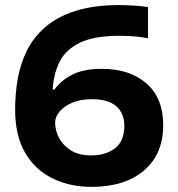

<svg xmlns="http://www.w3.org/2000/svg" viewBox="-20 -727 700 757"><path d="M39.6 -295.9Q39.6 -356 49.8 -415.3Q60.1 -474.6 85.9 -527.1Q111.8 -579.6 158.4 -620.1Q205.1 -660.6 277.1 -683.8Q349.1 -707 452.1 -707Q477.1 -707 509.5 -704.8Q542 -702.6 563.5 -699.2V-576.2Q541 -580.6 512.9 -583.3Q484.9 -585.9 451.2 -585.9Q351.6 -585.9 295.4 -558.8Q239.3 -531.7 215.3 -484.1Q191.4 -436.5 187.5 -374H194.8Q219.2 -408.7 263.9 -432.1Q308.6 -455.6 381.3 -455.6Q492.2 -455.6 557.9 -397.7Q623.5 -339.8 623.5 -233.9Q623.5 -119.1 547.6 -54.7Q471.7 9.8 341.3 9.8Q256.3 9.8 188 -23.2Q119.6 -56.2 79.6 -123.8Q39.6 -191.4 39.6 -295.9ZM338.9 -114.3Q397.5 -114.3 433.8 -142.6Q470.2 -170.9 470.2 -231.4Q470.2 -279.8 438.7 -307.9Q407.2 -335.9 341.8 -335.9Q297.9 -335.9 265.4 -322.3Q232.9 -308.6 215.1 -287.4Q197.3 -266.1 197.3 -243.2Q197.3 -212.4 212.9 -182.9Q228.5 -153.3 260 -133.8Q291.5 -114.3 338.9 -114.3Z"/></svg>

Font: Lunasima
Style: Bold
Weight: 700
Designer: The DocRepair Project, Monotype Design Team
Foundry: Google
Version: Version 2.009